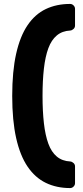

<svg xmlns="http://www.w3.org/2000/svg" viewBox="-20 -796 424 975"><path d="M336 159Q267 159 212.5 132.5Q158 106 120 50Q82 -6 62 -95Q42 -184 42 -309Q42 -434 62 -523Q82 -612 120 -668Q158 -724 212.5 -750Q267 -776 336 -776Q346 -776 353.5 -768.5Q361 -761 361 -751V-666Q361 -656 353.5 -649Q346 -642 337 -641Q296 -639 268.5 -616Q241 -593 225.5 -551Q210 -509 203 -448Q196 -387 196 -309Q196 -231 203 -170Q210 -109 225.5 -66.5Q241 -24 268.5 -1Q296 22 337 24Q346 25 353.5 32Q361 39 361 49V134Q361 144 353.5 151.5Q346 159 336 159Z"/></svg>

Font: DVN-Rubik
Style: Bold
Weight: 700
Designer: Hubert and Fischer
Foundry: Hubert & Fischer
Version: Version 2.102